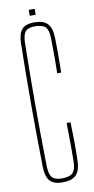

<svg xmlns="http://www.w3.org/2000/svg" viewBox="-97 -910 468 957"><g transform="rotate(-10 137.0 -432.0)"><path d="M139 6Q95 6 75.5 -15.8Q56 -37.5 55 -87Q53.5 -173.5 52.8 -250Q52 -326.5 52 -399.5Q52 -472.5 52.8 -548.8Q53.5 -625 55 -711Q56 -761.5 75.2 -782.8Q94.5 -804 138 -804Q184 -804 204.8 -782.2Q225.5 -760.5 227 -711Q227.5 -690.5 227.8 -656.5Q228 -622.5 227.8 -588.5Q227.5 -554.5 227 -534H207Q207.5 -563.5 207.8 -593Q208 -622.5 207.8 -652Q207.5 -681.5 207 -711Q206.5 -752.5 191.5 -768.2Q176.5 -784 138 -784Q103.5 -784 89.8 -768.2Q76 -752.5 75 -711Q73.5 -625 72.8 -548.8Q72 -472.5 72 -399.5Q72 -326.5 72.8 -250Q73.5 -173.5 75 -87Q76 -46.5 90 -30.2Q104 -14 139 -14Q179 -14 194.8 -30.2Q210.5 -46.5 211 -87Q211.5 -119.5 211.5 -152Q211.5 -184.5 211 -217Q210.5 -249.5 210 -282H230Q231.5 -229.5 232 -184.5Q232.5 -139.5 231 -87Q229.5 -37.5 208.2 -15.8Q187 6 139 6ZM122 -840V-870H152V-840Z"/></g></svg>

Font: Big Shoulders Display Thin Thin
Style: Regular
Weight: 250
Version: Version 2.002